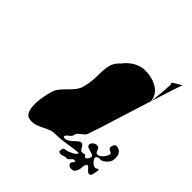

<svg xmlns="http://www.w3.org/2000/svg" viewBox="-172 -819 859 859"><g transform="rotate(45 258.0 -389.5)"><path d="M105 -264C89 -212 78 -133 109 -110C162 -88 201 -140 245 -140C305 -140 348 -154 382 -154C390 -142 341 -123 335 -123C329 -123 320 -120 319 -117C314 -101 315 -93 331 -93C343 -93 341 -99 353 -99H363C375 -99 379 -118 391 -118C398 -118 400 -119 398 -114C396 -106 390 -103 389 -99C386 -88 398 -80 409 -80C427 -80 431 -87 437 -105C440 -115 438 -123 441 -132C442 -134 444 -144 449 -144C460 -144 469 -120 482 -120C488 -120 492 -123 494 -129C495 -133 503 -165 499 -165C489 -165 489 -159 482 -159C470 -159 446 -180 450 -194C451 -196 457 -202 463 -202H475C487 -202 509 -222 513 -234C522 -264 513 -296 479 -296C471 -296 468 -284 466 -279C459 -255 492 -264 486 -246C480 -228 463 -208 447 -208C430 -208 440 -237 415 -237C407 -237 394 -230 390 -218C382 -192 442 -200 436 -180C434 -172 427 -160 420 -160C408 -160 417 -173 400 -168C374 -160 381 -190 361 -196C339 -196 323 -156 293 -156C286 -156 283 -156 285 -164C289 -176 306 -179 310 -192L313 -202C317 -216 347 -229 351 -242C363 -280 368 -291 370 -298C371 -301 413 -435 448 -547C444 -597 395 -626 330 -626C292 -626 255 -600 233 -570C178 -522 213 -462 187 -376C174 -333 118 -306 105 -264ZM457 -666C461 -666 452 -583 449 -549C472 -621 492 -685 498 -697C488 -690 440 -666 457 -666ZM448 -547 449 -549C449 -547 449 -545 448 -543C448 -544 449 -546 449 -547ZM449 -543C448 -537 450 -536 450 -536C450 -538 449 -541 449 -543ZM499 -697C499 -698 501 -699 501 -699C502 -699 501 -698 499 -697Z"/></g></svg>

Font: Alpina
Style: Obl
Weight: 400
Version: Version 0.9